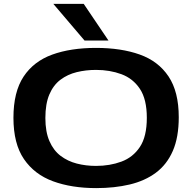

<svg xmlns="http://www.w3.org/2000/svg" viewBox="-20 -956 986 986"><path d="M474 10Q348 10 252.5 -25Q157 -60 103 -139Q49 -218 49 -351Q49 -484 101 -562.5Q153 -641 248 -675.5Q343 -710 473 -710Q602 -710 697.5 -676Q793 -642 845.5 -563.5Q898 -485 898 -354Q898 -251 867.5 -181Q837 -111 780.5 -69Q724 -27 646 -8.5Q568 10 474 10ZM473 -104Q544 -104 603.5 -126Q663 -148 698.5 -201.5Q734 -255 734 -351Q734 -446 698.5 -499.5Q663 -553 603.5 -575Q544 -597 473 -597Q421 -597 374 -585.5Q327 -574 290.5 -546.5Q254 -519 233.5 -471Q213 -423 213 -350Q213 -279 234 -231Q255 -183 291.5 -155.5Q328 -128 374.5 -116Q421 -104 473 -104ZM414 -748 254 -936H410L537 -748Z"/></svg>

Font: Georama Extended SemiBold
Style: Regular
Weight: 600
Width: 7
Designer: Jean-Baptiste Levee
Foundry: Production Type
Version: Version 1.000